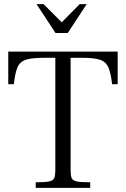

<svg xmlns="http://www.w3.org/2000/svg" viewBox="-20 -910 610 930"><path d="M153 0V-27Q199 -27 219 -31.5Q239 -36 243.5 -49Q248 -62 248 -89V-630H190Q134 -630 105 -620.5Q76 -611 64.5 -583.5Q53 -556 47 -502H20V-660H550V-502H523Q517 -556 505 -583.5Q493 -611 464.5 -620.5Q436 -630 380 -630H322V-89Q322 -62 326.5 -49Q331 -36 351 -31.5Q371 -27 417 -27V0ZM249 -750 157 -890H191L279 -802L366 -890H400L308 -750Z"/></svg>

Font: Frank Ruhl Libre Light
Style: Regular
Weight: 300
Designer: Yanek Iontef
Foundry: Fontef
Version: Version 6.003;gftools[0.9.30]